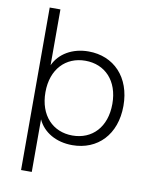

<svg xmlns="http://www.w3.org/2000/svg" viewBox="-92 -738 793 989"><g transform="rotate(10 304.0 -243.0)"><path d="M324 10C456 10 549 -84 549 -235C549 -385 456 -480 324 -480C240 -480 172 -440 143 -376V-668H87V182H143V-93C172 -29 240 10 324 10ZM316 -39C214 -39 141 -113 141 -235C141 -356 214 -430 316 -430C419 -430 491 -356 491 -235C491 -113 419 -39 316 -39Z"/></g></svg>

Font: Gantari Light
Style: Regular
Weight: 300
Designer: Anugrah Pasau
Foundry: Lafontype
Version: Version 1.000